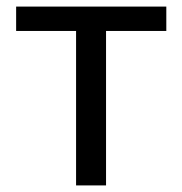

<svg xmlns="http://www.w3.org/2000/svg" viewBox="-20 -563 553 583"><path d="M211 0H302V-469H485V-543H29V-469H211Z"/></svg>

Font: DAIFUKU Sans JP
Style: Regular
Weight: 400
Designer: Original font ‘Source Han Sans JP’ : Ryoko NISHIZUKA  (kana, bopomofo & ideographs); Paul D. Hunt (Latin, Greek & Cyrill
Foundry: Daifuku
Version: Version 1.001